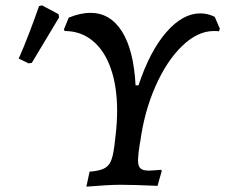

<svg xmlns="http://www.w3.org/2000/svg" viewBox="-20 -691 842 718"><path d="M802 -584 799 -574Q793 -575 780 -575Q719 -575 661 -519Q603 -463 561 -367.5Q519 -272 504 -158V-161L498 -119Q496 -99 496 -92Q496 -70 505 -61.5Q514 -53 536 -53Q549 -53 582 -56L585 -52L569 4Q479 0 431 0Q387 0 303 7L315 -49Q351 -52 368.5 -60.5Q386 -69 394.5 -88Q403 -107 408 -148L412 -183V-182Q418 -232 418 -276Q418 -367 394.5 -434.5Q371 -502 326.5 -538.5Q282 -575 222 -575L219 -581L237 -625Q281 -643 318 -643Q392 -643 436 -573.5Q480 -504 487 -372H498Q540 -499 601.5 -570Q663 -641 729 -641Q757 -641 783 -628ZM99 -456 87 -454 50 -472Q85 -551 126 -668L137 -671L199 -638L201 -626Z"/></svg>

Font: Alegreya SC Medium
Style: Italic
Weight: 500
Italic angle: -7°
Designer: Juan Pablo del Peral
Foundry: Huerta Tipografica
Version: Version 2.007; ttfautohint (v1.6)